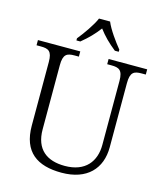

<svg xmlns="http://www.w3.org/2000/svg" viewBox="-134 -1030 969 1139"><g transform="rotate(15 350.0 -460.5)"><path d="M235 -784V-771H259C302 -806 334 -839 364 -879C394 -839 427 -806 471 -771H495V-784C464 -822 417 -886 399 -931H331C312 -886 266 -822 235 -784ZM352 10C509 10 590 -79 590 -210V-603C590 -672 613 -682 660 -682H685V-714H448V-682H474C520 -682 544 -672 544 -605V-212C544 -111 487 -34 360 -34C251 -34 178 -86 178 -210V-603C178 -672 201 -682 248 -682H274V-714H14V-682H40C87 -682 110 -672 110 -605V-215C110 -52 203 10 352 10Z"/></g></svg>

Font: Noto Serif Lao Light
Style: Regular
Weight: 300
Designer: Monotype Design Team
Foundry: Monotype Imaging Inc.
Version: Version 2.003